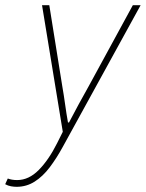

<svg xmlns="http://www.w3.org/2000/svg" viewBox="-104 -498 562 740"><path d="M-40 222Q-50 222 -61.5 220Q-73 218 -84 212L-74 190Q-59 196 -38 196Q7 196 45.5 157Q84 118 116 54L138 10L58 -478H86L136 -166Q142 -132 147 -95.5Q152 -59 158 -26H162Q180 -61 199.5 -96.5Q219 -132 238 -166L408 -478H438L138 68Q114 112 87.5 147Q61 182 29.5 202Q-2 222 -40 222Z"/></svg>

Font: Source Sans 3 ExtraLight
Style: Italic
Weight: 250
Italic angle: -11°
Designer: Paul D. Hunt
Foundry: Adobe
Version: Version 3.046;hotconv 1.0.118;makeotfexe 2.5.65603